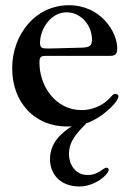

<svg xmlns="http://www.w3.org/2000/svg" viewBox="-20 -465 492 723"><path d="M232.6 11.4C238.6 11.4 244.3 11 250 10.7C214.5 33.7 168.3 70 168.3 134.6C168.3 188.6 204.9 237.2 279.5 237.2C338.4 237.2 389.2 191.1 389.2 174.7C389.2 170.5 387.1 166.5 381.4 166.5C377.5 166.5 374.6 168.3 371.4 170.1C346.9 187.5 332.4 193.9 309.3 193.9C262.1 193.9 239.7 151.6 239.7 115.8C239.7 68.2 267 37.6 305 0H303.3C331.3 -9.6 357.6 -25.2 381.7 -45.8C404.8 -65 425.8 -89.1 425.8 -101.9C425.8 -107.6 421.2 -111.5 414.4 -111.5C404.8 -111.5 402.7 -104.4 389.9 -92.3C364.7 -66.8 327.4 -50.4 286.9 -50.4C189.6 -50.4 128.6 -141 128.6 -228C128.6 -249.3 131.4 -254.6 153.8 -254.6H393.1C413.7 -254.6 421.5 -260.7 421.5 -282.7C421.5 -344.5 360.1 -445.3 239.3 -445.3C114.3 -445.3 25.9 -336.3 25.9 -207.7C25.9 -79.2 110.4 11.4 232.6 11.4ZM130.7 -304C130.7 -353.7 169.7 -418.7 231.2 -418.7C285.2 -418.7 326.3 -369 326.3 -316.8C326.3 -291.2 316.8 -286.9 288.4 -285.5C237.6 -284.1 166.2 -282.3 164.8 -282.3C138.8 -282.3 130.7 -283.4 130.7 -304Z"/></svg>

Font: Margiela Serif Medium
Style: Regular
Weight: 500
Designer: Andreas Faust, Stefan Endress
Version: Version 1.002;FEAKit 1.0